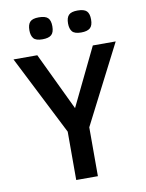

<svg xmlns="http://www.w3.org/2000/svg" viewBox="-94 -935 759 1001"><g transform="rotate(-10 285.0 -434.5)"><path d="M341.8 -258.8V0H227.1V-255.9L14.2 -675.8H140.1L286.1 -370.1L434.1 -675.8H555.2ZM448.7 -811Q448.7 -778.8 433.8 -765.9Q418.9 -752.9 386.7 -752.9Q351.6 -752.9 339.1 -768.1Q326.7 -783.2 326.7 -811Q326.7 -841.3 340.1 -855.2Q353.5 -869.1 386.7 -869.1Q421.4 -869.1 435.1 -855.5Q448.7 -841.8 448.7 -811ZM243.7 -811Q243.7 -778.8 229 -765.9Q214.4 -752.9 181.6 -752.9Q146.5 -752.9 134.3 -768.1Q122.1 -783.2 122.1 -811Q122.1 -841.3 135.3 -855.2Q148.4 -869.1 181.6 -869.1Q216.3 -869.1 230 -855.5Q243.7 -841.8 243.7 -811Z"/></g></svg>

Font: Clear Sans Medium
Style: Regular
Weight: 500
Foundry: Intel Corporation
Version: Version 1.00